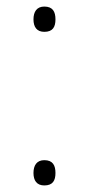

<svg xmlns="http://www.w3.org/2000/svg" viewBox="-20 -556 270 585"><path d="M82 -497C82 -474 92 -459 115 -459C141 -459 149 -474 149 -497C149 -520 141 -536 115 -536C92 -536 82 -520 82 -497ZM82 -29C82 -6 92 9 115 9C141 9 149 -6 149 -29C149 -52 141 -68 115 -68C92 -68 82 -52 82 -29Z"/></svg>

Font: Noto Sans Cherokee ExtraLight
Style: Regular
Weight: 200
Designer: Monotype Design Team
Foundry: Monotype Imaging Inc.
Version: Version 2.001